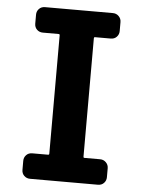

<svg xmlns="http://www.w3.org/2000/svg" viewBox="-53 -772 605 814"><g transform="rotate(5 250.0 -365.0)"><path d="M394.5 -730.5Q409.2 -730.5 419.4 -720.2Q429.7 -710 429.7 -695.3V-657.2Q429.7 -642.6 419.9 -632.3Q410.2 -622.1 394.5 -622.1H327.1Q323.2 -622.1 323.2 -617.2V-113.3Q323.2 -108.4 327.1 -108.4H394.5Q409.2 -108.4 419.4 -98.1Q429.7 -87.9 429.7 -73.2V-35.2Q429.7 -20.5 419.9 -10.3Q410.2 0 394.5 0H105.5Q90.8 0 80.6 -9.8Q70.3 -19.5 70.3 -35.2V-73.2Q70.3 -87.9 80.1 -98.1Q89.8 -108.4 105.5 -108.4H172.9Q177.7 -108.4 177.7 -113.3V-617.2Q177.7 -622.1 172.9 -622.1H105.5Q90.8 -622.1 80.6 -631.8Q70.3 -641.6 70.3 -657.2V-695.3Q70.3 -710 80.1 -720.2Q89.8 -730.5 105.5 -730.5Z"/></g></svg>

Font: Rounded-L Mgen+ 1mn bold
Style: Bold
Weight: 700
Designer: [Source Han Sans]
Ryoko NISHIZUKA  (kana & ideographs); Paul D. Hunt (Latin, Greek & Cyrillic); Wenlong ZHANG  (bopomofo
Version: Version 1.059.20150602